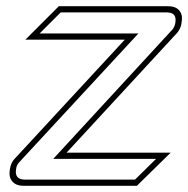

<svg xmlns="http://www.w3.org/2000/svg" viewBox="-20 -600 608 620"><path d="M62 -472H383L28 -88C18 -78 14 -66 12 -54C10 -41 9 -26 20 -14C30 -2 45 0 58 0H422L531 -107H195L553 -495C561 -505 565 -516 566 -525C568 -538 570 -553 559 -566C549 -578 534 -580 520 -580H170ZM32 -54C33 -63 36 -70 42 -76L427 -492H108L176 -560H517C542 -560 550 -549 546 -525C545 -519 542 -512 538 -506L152 -87H484L416 -20H61C38 -20 28 -31 32 -54Z"/></svg>

Font: Charger Pro
Style: OlObl
Weight: 900
Designer: Jasper
Foundry: Cannot Into Space Fonts
Version: Version 1.09